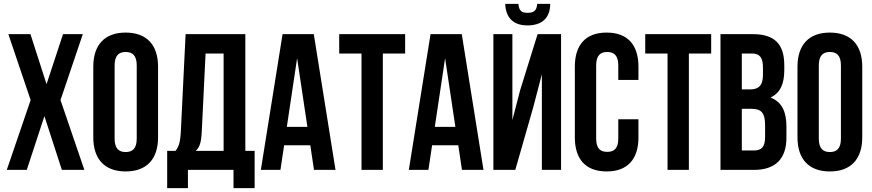

<svg xmlns="http://www.w3.org/2000/svg" viewBox="-20 -876 4497 990"><path d="M305 -700 220 -442 137 -700H23L138 -360L15 0H118L209 -277L299 0H415L292 -360L407 -700Z M571 -539C571 -590 593 -608 628 -608C663 -608 685 -590 685 -539V-161C685 -110 663 -92 628 -92C593 -92 571 -110 571 -161ZM461 -168C461 -55 520 8 628 8C736 8 795 -55 795 -168V-532C795 -645 736 -708 628 -708C520 -708 461 -645 461 -532Z M1293 94V-98H1245V-700H937L912 -189C909 -148 904 -122 885 -98H842V94H949V0H1184V94ZM1040 -600H1133V-98H989C1008 -115 1017 -138 1020 -191Z M1598 -700H1437L1325 0H1426L1445 -127H1580L1599 0H1710ZM1512 -576 1565 -222H1459Z M1729 -600H1844V0H1954V-600H2069V-700H1729Z M2361 -700H2200L2088 0H2189L2208 -127H2343L2362 0H2473ZM2275 -576 2328 -222H2222Z M2729 -321 2774 -493V0H2873V-700H2752L2662 -411L2622 -257V-700H2524V0H2637ZM2750 -856C2747 -819 2731 -810 2700 -810C2671 -810 2656 -819 2653 -856H2585C2588 -788 2623 -745 2700 -745C2779 -745 2817 -788 2817 -856Z M3168 -261V-161C3168 -110 3146 -93 3111 -93C3076 -93 3054 -110 3054 -161V-539C3054 -590 3076 -608 3111 -608C3146 -608 3168 -590 3168 -539V-464H3272V-532C3272 -645 3216 -708 3108 -708C3000 -708 2944 -645 2944 -532V-168C2944 -55 3000 8 3108 8C3216 8 3272 -55 3272 -168V-261Z M3307 -600H3422V0H3532V-600H3647V-700H3307Z M3695 -700V0H3868C3979 0 4035 -58 4035 -166V-223C4035 -298 4013 -350 3953 -373C4002 -396 4024 -442 4024 -514V-539C4024 -647 3976 -700 3861 -700ZM3854 -315C3905 -315 3925 -295 3925 -230V-169C3925 -117 3905 -100 3868 -100H3805V-315ZM3858 -600C3897 -600 3914 -579 3914 -528V-489C3914 -433 3889 -415 3848 -415H3805V-600Z M4202 -539C4202 -590 4224 -608 4259 -608C4294 -608 4316 -590 4316 -539V-161C4316 -110 4294 -92 4259 -92C4224 -92 4202 -110 4202 -161ZM4092 -168C4092 -55 4151 8 4259 8C4367 8 4426 -55 4426 -168V-532C4426 -645 4367 -708 4259 -708C4151 -708 4092 -645 4092 -532Z"/></svg>

Font: Bebas Neue
Style: Bold
Weight: 700
Designer: Ryoichi Tsunekawa
Foundry: Ryoichi Tsunekawa
Version: Version 1.300